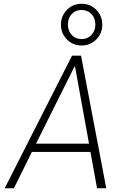

<svg xmlns="http://www.w3.org/2000/svg" viewBox="-20 -1001 672 1021"><path d="M5 0 363 -705H411L545 0H496L459 -204L485 -193H131L155 -204L54 0ZM376 -647 167 -228 154 -237H478L455 -228L379 -647ZM414 -759Q382 -759 357.5 -774Q333 -789 318.5 -814Q304 -839 304 -870Q304 -901 318.5 -926Q333 -951 357.5 -966Q382 -981 414 -981Q446 -981 470.5 -966Q495 -951 509.5 -926Q524 -901 524 -870Q524 -839 509.5 -814Q495 -789 470.5 -774Q446 -759 414 -759ZM414 -793Q445 -793 466 -815Q487 -837 487 -870Q487 -905 466 -926.5Q445 -948 413 -948Q382 -948 361.5 -926.5Q341 -905 341 -871Q341 -837 361.5 -815Q382 -793 414 -793Z"/></svg>

Font: Nunito Sans 7pt Condensed ExtraLight
Style: Italic
Weight: 250
Width: 3
Italic angle: -9°
Designer: Vernon Adams
Foundry: Vernon Adams
Version: Version 3.101;gftools[0.9.27]